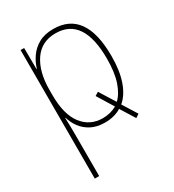

<svg xmlns="http://www.w3.org/2000/svg" viewBox="-185 -645 893 983"><g transform="rotate(-30 262.0 -153.0)"><path d="M274 10Q227 10 193.5 -7.5Q160 -25 139.5 -53Q119 -81 110 -113H108Q109 -88 109.5 -60.5Q110 -33 110 -4V232H84V-528H105L106 -403H108Q118 -437 139.5 -468Q161 -499 196 -518.5Q231 -538 282 -538Q472 -538 472 -269Q472 -183 451 -122.5Q430 -62 391 -29L444 56L423 70L370 -15Q330 10 274 10ZM281 -513Q198 -513 154 -448.5Q110 -384 110 -277V-246Q110 -132 155 -73.5Q200 -15 275 -15Q321 -15 358 -36L299 -132L320 -145L378 -52Q409 -81 427 -134.5Q445 -188 445 -269Q445 -513 281 -513Z"/></g></svg>

Font: Noto Sans SemiCondensed Thin
Style: Regular
Weight: 100
Width: 4
Designer: Monotype Design Team
Foundry: Monotype Imaging Inc.
Version: Version 2.013; ttfautohint (v1.8.4.7-5d5b)